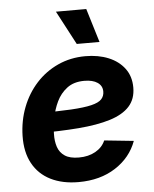

<svg xmlns="http://www.w3.org/2000/svg" viewBox="-54 -805 691 862"><g transform="rotate(-5 291.5 -373.5)"><path d="M265.6 11.7Q192.9 11.7 139.9 -14.9Q86.9 -41.5 59.1 -92.5Q31.2 -143.6 32.7 -216.3Q34.2 -285.2 57.4 -345.2Q80.6 -405.3 122.3 -451.2Q164.1 -497.1 220.7 -522.9Q277.3 -548.8 344.7 -548.8Q402.8 -548.8 448.5 -530Q494.1 -511.2 520.5 -475.8Q546.9 -440.4 546.9 -390.1Q546.9 -338.4 517.1 -305.4Q487.3 -272.5 429.2 -254.4Q371.1 -236.3 286.4 -229.5Q201.7 -222.7 91.8 -222.7L106.9 -312.5Q200.2 -312.5 259.8 -315.9Q319.3 -319.3 352.3 -327.4Q385.3 -335.4 398.2 -349.4Q411.1 -363.3 411.1 -383.8Q411.1 -409.7 389.6 -424.3Q368.2 -439 330.1 -439Q282.7 -439 252.4 -416Q222.2 -393.1 205.3 -357.9Q188.5 -322.8 181.4 -283.9Q174.3 -245.1 173.8 -212.9Q172.9 -180.7 181.6 -154.5Q190.4 -128.4 213.1 -113.3Q235.8 -98.1 276.4 -98.1Q319.8 -98.1 351.3 -116Q382.8 -133.8 396 -164.6L528.3 -150.9Q501.5 -77.6 432.4 -33Q363.3 11.7 265.6 11.7ZM311 -606.9 230.5 -759.3H367.2L413.6 -606.9Z"/></g></svg>

Font: Inter 18pt
Style: Bold Italic
Weight: 700
Italic angle: -9.3988°
Designer: Rasmus Andersson
Foundry: rsms
Version: Version 4.001;git-66647c0bb